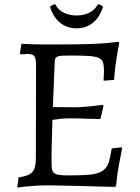

<svg xmlns="http://www.w3.org/2000/svg" viewBox="-20 -838 631 868"><path d="M213 -105Q213 -85 215 -73Q217 -61 225.5 -55Q234 -49 249.5 -47Q265 -45 292 -45Q351 -45 386.5 -48.5Q422 -52 442 -64.5Q462 -77 470.5 -101.5Q479 -126 485 -167L529 -172L532 -167Q527 -142 522 -115Q517 -92 512.5 -61.5Q508 -31 505 1L500 7Q440 6 384 4Q360 3 334.5 2.5Q309 2 284 1.5Q259 1 237 0.5Q215 0 197 0Q168 0 143 1.5Q118 3 99 5Q77 8 58 10L64 -36Q109 -42 125.5 -59.5Q142 -77 142 -120L143 -540Q143 -572 136 -583Q129 -594 106 -594Q101 -594 95 -593.5Q89 -593 84 -593Q78 -592 72 -592L70 -596L77 -640Q100 -639 124 -638Q144 -637 168.5 -637Q193 -637 216 -637Q276 -637 321 -637.5Q366 -638 401 -639.5Q436 -641 463.5 -643.5Q491 -646 516 -649L519 -643Q514 -620 510 -594Q506 -571 502 -541.5Q498 -512 496 -477L448 -473Q448 -481 449 -489Q449 -496 449.5 -503.5Q450 -511 450 -516Q450 -540 446 -554.5Q442 -569 426.5 -576Q411 -583 380.5 -585Q350 -587 297 -587Q273 -587 259 -586Q245 -585 238 -581.5Q231 -578 229 -570Q227 -562 227 -548L219 -354Q236 -354 267.5 -353.5Q299 -353 322 -353Q336 -353 356 -354.5Q376 -356 396 -358Q419 -361 444 -364L448 -359L434 -300Q409 -300 384 -301Q363 -302 338.5 -302.5Q314 -303 294 -303Q271 -303 250.5 -300.5Q230 -298 217 -296Q216 -255 215 -225Q214 -195 213.5 -172.5Q213 -150 213 -133.5Q213 -117 213 -105ZM326 -768Q358 -768 383.5 -780.5Q409 -793 422 -818H430L446 -808Q441 -790 431 -772Q421 -754 406.5 -740.5Q392 -727 372 -718.5Q352 -710 326 -710Q300 -710 280 -718.5Q260 -727 245.5 -740.5Q231 -754 221 -772Q211 -790 206 -808L222 -818H230Q243 -793 268.5 -780.5Q294 -768 326 -768Z"/></svg>

Font: Alegreya
Style: Regular
Weight: 400
Designer: Juan Pablo del Peral
Foundry: Juan Pablo del Peral
Version: Version 1.003